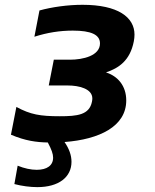

<svg xmlns="http://www.w3.org/2000/svg" viewBox="-20 -580 642 796"><path d="M534.7 -408.2C536.6 -417.5 537.6 -427.7 537.6 -436.5C537.6 -508.8 468.8 -560.1 322.3 -560.1C260.3 -560.1 195.3 -550.8 143.6 -536.6L122.6 -427.7C175.8 -444.8 228 -453.1 281.7 -453.1C358.4 -453.1 394.5 -436 394.5 -399.9C394.5 -349.1 324.7 -332.5 270 -332.5H203.1L182.1 -225.6H261.7C306.6 -225.6 362.8 -212.4 362.8 -171.9C362.8 -168 362.3 -163.6 361.3 -158.7C350.6 -103.5 300.3 -98.1 228 -98.1C146.5 -98.1 106.4 -105 47.9 -136.7L25.4 -21.5C85.4 3.9 130.9 9.8 178.2 10.7C193.8 40 200.2 58.1 200.2 73.7C200.2 106 174.8 124 132.3 124C107.9 124 81.1 118.2 53.2 106.9L39.6 183.1C70.8 191.4 106 195.8 134.8 195.8C223.6 195.8 276.4 154.3 276.4 90.8C276.4 63.5 266.6 36.6 247.6 8.8C391.6 -2 503.4 -55.7 503.4 -163.6C503.4 -224.6 467.8 -264.6 419.4 -279.8C471.7 -297.4 519 -328.1 534.7 -408.2Z"/></svg>

Font: Hack
Style: Bold Oblique
Weight: 700
Italic angle: -12°
Monospace: yes
Designer: Christopher Simpkins
Foundry: Christopher Simpkins
Version: Version 2.010